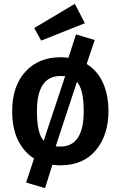

<svg xmlns="http://www.w3.org/2000/svg" viewBox="-20 -840 624 993"><path d="M213 133 115 104 156 -20Q104 -53 73.5 -114Q43 -175 43 -265Q43 -395 111.5 -469.5Q180 -544 293 -544Q314 -544 334 -541L373 -662L470 -633L428 -509Q485 -474 513 -410.5Q541 -347 541 -265Q541 -142 476 -63.5Q411 15 292 15Q271 15 251 12ZM206 -112 317 -446 293 -447Q171 -447 171 -265Q171 -150 206 -112ZM292 -82Q413 -82 413 -265Q413 -377 378 -417L268 -83ZM193 -630 157 -695 367 -820 419 -720Z"/></svg>

Font: Trujillo Medium
Style: Regular
Weight: 500
Designer: Fira Sans original fonts by bBox Type GmbH, Carrois Corporate GbR, & Edenspiekermann AG / Changes by Cristiano Sobral
Foundry: Fira Sans original fonts by bBox Type GmbH, Carrois Corporate GbR, & Edenspiekermann AG / Changes by Cristiano Sobral
Version: Version 4.301;October 17, 2021;FontCreator 14.0.0.2814 64-bi